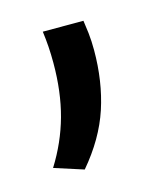

<svg xmlns="http://www.w3.org/2000/svg" viewBox="-56 -180 300 356"><g transform="rotate(-15 94.0 -2.5)"><path d="M56.5 -135.5H134.5Q136 -126 137.8 -110.8Q139.5 -95.5 139.5 -78Q139.5 -18 122.8 33Q106 84 65.5 131.5L9.5 113.5Q35.5 72 48 26.5Q60.5 -19 60.5 -74.5Q60.5 -91 59.5 -105.8Q58.5 -120.5 56.5 -135.5Z"/></g></svg>

Font: Anek Malayalam
Style: Regular
Weight: 400
Version: Version 1.003